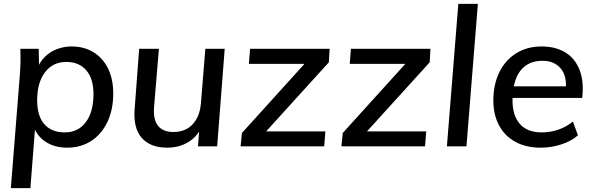

<svg xmlns="http://www.w3.org/2000/svg" viewBox="-20 -756 3070 992"><path d="M36 216 82 -362Q88 -433 85 -504H180L182 -402H173Q186 -437 212.5 -463Q239 -489 275 -502.5Q311 -516 350 -516Q414 -516 462.5 -486.5Q511 -457 538 -402.5Q565 -348 565 -273Q565 -189 535 -126Q505 -63 451.5 -28Q398 7 327 7Q262 7 215.5 -23.5Q169 -54 151 -110L164 -130L137 216ZM314 -72Q384 -72 423.5 -125Q463 -178 463 -270Q463 -349 426 -392.5Q389 -436 322 -436Q253 -436 212.5 -382.5Q172 -329 172 -238Q172 -157 209 -114.5Q246 -72 314 -72Z M844 7Q756 7 711.5 -44.5Q667 -96 676 -197L699 -504H801L776 -203Q771 -138 796.5 -106Q822 -74 876 -74Q938 -74 975 -113.5Q1012 -153 1018 -221L1041 -504H1141L1102 0H1003L1011 -105L1024 -106Q1002 -52 954 -22.5Q906 7 844 7Z M1223 0 1230 -69 1584 -460 1596 -426H1266L1272 -504H1683L1679 -434L1324 -43L1314 -77H1661L1655 0Z M1744 0 1751 -69 2105 -460 2117 -426H1787L1793 -504H2204L2200 -434L1845 -43L1835 -77H2182L2176 0Z M2289 0 2348 -736H2449L2390 0Z M2966 -57Q2933 -27 2880.5 -10Q2828 7 2774 7Q2698 7 2643 -23Q2588 -53 2558.5 -108Q2529 -163 2529 -237Q2529 -320 2560 -383Q2591 -446 2647.5 -481Q2704 -516 2778 -516Q2849 -516 2899.5 -486Q2950 -456 2974 -396Q2998 -336 2988 -250H2617L2621 -310H2933L2903 -290Q2910 -364 2876.5 -403Q2843 -442 2783 -442Q2708 -442 2668 -389.5Q2628 -337 2628 -237Q2628 -159 2666 -115.5Q2704 -72 2779 -72Q2822 -72 2863 -85.5Q2904 -99 2940 -128Z"/></svg>

Font: Muli SemiBold
Style: Italic
Weight: 600
Italic angle: -4.541°
Designer: Vernon Adams
Foundry: Vernon Adams
Version: Version 2.100; ttfautohint (v1.8.1.43-b0c9)